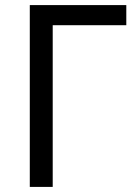

<svg xmlns="http://www.w3.org/2000/svg" viewBox="-20 -734 539 754"><path d="M97 0V-714H476V-635H187V0Z"/></svg>

Font: Noto Sans
Style: Regular
Weight: 400
Designer: Monotype Design Team
Foundry: Monotype Imaging Inc.
Version: Version 2.007